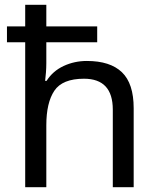

<svg xmlns="http://www.w3.org/2000/svg" viewBox="-20 -780 658 800"><path d="M173 -760V-670H385V-604H173V-517Q173 -498 171.5 -478.5Q170 -459 168 -443H174Q200 -484 245 -505Q290 -526 342 -526Q439 -526 488 -479Q537 -432 537 -329V0H450V-323Q450 -452 330 -452Q240 -452 206.5 -402Q173 -352 173 -258V0H85V-604H9V-670H85V-760Z"/></svg>

Font: Noto Sans Symbols 2
Style: Regular
Weight: 400
Designer: Monotype Design Team
Foundry: Monotype Imaging Inc.
Version: Version 2.008; ttfautohint (v1.8.4.7-5d5b)